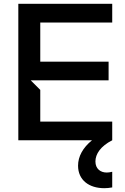

<svg xmlns="http://www.w3.org/2000/svg" viewBox="-20 -735 653 1006"><path d="M76 0H462C414 39 389 85 389 133C389 209 447 251 526 251C539 251 553 250 568 247V165C557 168 546 169 539 169C507 169 480 150 480 111C480 72 507 31 568 0V-98H191V-264L141 -314H549V-412H191V-617H568V-715H76Z"/></svg>

Font: LaHaus Display SemiBold
Style: Regular
Weight: 600
Designer: We are Make, BastardaType, Dalton Maag Ltd
Foundry: BastardaType, Dalton Maag Ltd
Version: Version 3.100;Glyphs 3.3 (3331)